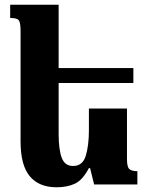

<svg xmlns="http://www.w3.org/2000/svg" viewBox="-20 -780 629 812"><path d="M356 -69H361L378 0H561V-56Q536 -56 526.5 -65.5Q517 -75 517 -107V-321H356V-229Q356 -166 343 -122Q330 -78 289 -78Q254 -78 241 -113Q228 -148 228 -213V-429H544V-492H228V-760H23V-704Q53 -704 60 -693.5Q67 -683 67 -648V-182Q67 -81 106 -34.5Q145 12 219 12Q264 12 296.5 -3Q329 -18 356 -69Z"/></svg>

Font: Noto Serif Armenian SemiCondensed Extra
Style: Regular
Weight: 800
Width: 4
Designer: Monotype Design Team
Foundry: Monotype Imaging Inc.
Version: Version 1.901